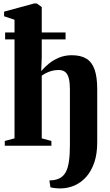

<svg xmlns="http://www.w3.org/2000/svg" viewBox="-20 -838 633 1104"><path d="M328 245.5Q316 245.5 304.5 244.5Q293 243.5 283.8 242Q274.5 240.5 270 239L264 199.5Q275 199.5 291.5 197Q308 194.5 322 187.5Q344.5 176 357.5 152.8Q370.5 129.5 376.2 91Q382 52.5 382 -5V-324.5Q382 -361.5 376 -386.2Q370 -411 356 -423.2Q342 -435.5 317.5 -435.5Q297 -435.5 279 -430.8Q261 -426 246.2 -418.5Q231.5 -411 220 -403V-42.5L275.5 -27.5V0H7.5V-27.5L63.5 -42.5V-724.5L3.5 -744.5V-771L176 -818H191.5L220 -797.5V-509L217 -429Q236 -452 261.8 -472.8Q287.5 -493.5 320.5 -507Q353.5 -520.5 392.5 -520.5Q444 -520.5 476.2 -501Q508.5 -481.5 523.8 -438.5Q539 -395.5 539 -325V-19Q539 47.5 522 96.8Q505 146 475.8 179Q446.5 212 408.5 228.5Q370.5 245 328 245.5ZM9.5 -611.5V-651.5H357V-611.5Z"/></svg>

Font: Merriweather 120pt ExtraBold
Style: Regular
Weight: 800
Version: Version 2.100